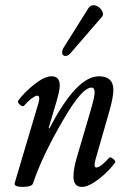

<svg xmlns="http://www.w3.org/2000/svg" viewBox="-20 -712 485 745"><path d="M252.9 -504.9Q243.7 -494.6 233.9 -494.9Q224.1 -495.1 221.7 -503.7Q219.2 -512.2 226.1 -525.9L324.2 -682.1Q335 -694.8 350.1 -690.9Q365.2 -687 374.8 -671.6Q384.3 -656.2 375 -646ZM67.9 13.2Q50.8 13.2 42.7 9.3Q34.7 5.4 37.1 -2L128.9 -311Q137.7 -340.8 124 -340.8Q117.7 -340.8 103.8 -330.8Q89.8 -320.8 73.2 -301.8Q67.9 -296.4 57.1 -305.9Q46.4 -315.4 50.8 -321.8Q74.7 -354.5 114 -385.3Q153.3 -416 180.2 -416Q211.9 -416 211.9 -379.9Q211.9 -359.9 196.8 -310.1L168.9 -215.8L171.9 -213.9Q276.9 -416 363.8 -416Q419.9 -416 419.9 -362.8Q419.9 -335 403.8 -278.8L358.9 -122.1Q348.6 -88.9 347.2 -75.9Q345.7 -63 353 -62Q370.1 -62 403.8 -100.1Q407.7 -104.5 418.9 -95.7Q430.2 -86.9 426.8 -82Q403.3 -48.3 363.8 -17.6Q324.2 13.2 297.9 13.2Q265.1 13.2 265.1 -26.9Q265.1 -57.1 277.8 -100.1L332 -284.2Q347.2 -336.9 347.2 -353Q347.2 -372.1 335 -372.1Q297.9 -372.1 226.1 -248Q144 -107.9 107.9 0Q103.5 13.2 67.9 13.2Z"/></svg>

Font: Junicode SmCond Medium
Style: Italic
Weight: 500
Width: 4
Italic angle: -11°
Designer: Peter S. Baker
Version: Version 2.206